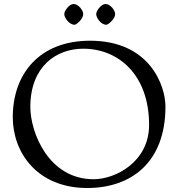

<svg xmlns="http://www.w3.org/2000/svg" viewBox="-20 -926 893 962"><path d="M302 -855C302 -839 325 -802 354 -802C363 -802 397 -831 397 -855C397 -875 372 -906 349 -906C327 -906 302 -872 302 -855ZM462 -855C462 -839 484 -802 513 -802C522 -802 557 -831 557 -855C557 -875 532 -906 509 -906C487 -906 462 -872 462 -855ZM44 -339C44 -159 169 16 417 16C636 16 809 -111 809 -392C809 -494 733 -722 431 -722C176 -722 44 -554 44 -339ZM132 -390C132 -594 263 -682 397 -682C573 -682 727 -552 727 -300C727 -116 560 -28 449 -28C223 -28 132 -263 132 -390Z"/></svg>

Font: OFL Sorts Mill Goudy
Style: Regular
Weight: 500
Version: Version 003.000